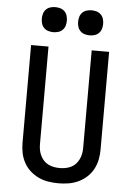

<svg xmlns="http://www.w3.org/2000/svg" viewBox="-62 -1000 725 1054"><g transform="rotate(5 300.0 -473.0)"><path d="M300 8Q272 8 244 3.5Q216 -1 190.5 -13Q165 -25 144 -44Q123 -63 109.5 -88Q96 -113 90.5 -140.5Q85 -168 85 -196V-735H181V-196Q181 -180 184 -164.5Q187 -149 194 -134.5Q201 -120 212 -108Q223 -96 237.5 -89Q252 -82 268 -79Q284 -76 300 -76Q316 -76 332 -79Q348 -82 362.5 -89Q377 -96 388 -108Q399 -120 406 -134.5Q413 -149 416 -164.5Q419 -180 419 -196V-735H515V-196Q515 -168 509.5 -140.5Q504 -113 490.5 -88Q477 -63 456 -44Q435 -25 409.5 -13Q384 -1 356 3.5Q328 8 300 8ZM400 -816Q386 -816 372.5 -820Q359 -824 349 -834Q339 -844 335 -857.5Q331 -871 331 -885Q331 -899 335 -912.5Q339 -926 349 -936Q359 -946 372.5 -950Q386 -954 400 -954Q414 -954 427.5 -950Q441 -946 451 -936Q461 -926 465 -912.5Q469 -899 469 -885Q469 -871 465 -857.5Q461 -844 451 -834Q441 -824 427.5 -820Q414 -816 400 -816ZM200 -816Q186 -816 172.5 -820Q159 -824 149 -834Q139 -844 135 -857.5Q131 -871 131 -885Q131 -899 135 -912.5Q139 -926 149 -936Q159 -946 172.5 -950Q186 -954 200 -954Q214 -954 227.5 -950Q241 -946 251 -936Q261 -926 265 -912.5Q269 -899 269 -885Q269 -871 265 -857.5Q261 -844 251 -834Q241 -824 227.5 -820Q214 -816 200 -816Z"/></g></svg>

Font: Iosevka Curly Medium Extended
Style: Regular
Weight: 500
Width: 7
Monospace: yes
Designer: Belleve Invis
Foundry: Belleve Invis
Version: Version 11.1.0; ttfautohint (v1.8.3)